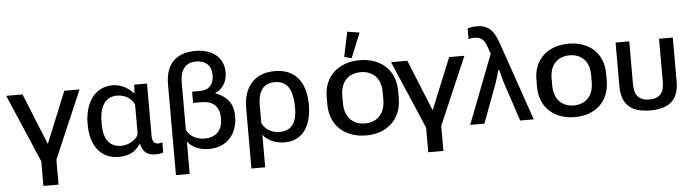

<svg xmlns="http://www.w3.org/2000/svg" viewBox="-55 -1054 5372 1492"><g transform="rotate(-5 2631.0 -308.0)"><path d="M348.6 183.6V-11.2L575.7 -539.1H456.5L293 -138.7L130.4 -539.1H3.4L230.5 -8.3V183.6Z M835 9.8C911.6 9.8 962.4 -15.6 1001.5 -73.2H1008.3C1020 -9.8 1063 15.1 1117.7 15.1C1134.8 15.1 1166 13.2 1180.7 4.9V-74.2C1170.4 -69.8 1160.2 -67.4 1150.4 -67.4C1112.3 -67.4 1101.6 -92.3 1101.6 -132.8V-539.1H1001.5L999 -475.6H990.2C954.6 -518.1 895.5 -548.8 833.5 -548.8C678.7 -548.8 614.7 -407.2 614.7 -271.5V-256.3C614.7 -118.7 678.2 9.8 835 9.8ZM861.3 -74.2C759.3 -74.2 723.6 -152.8 723.6 -250.5V-277.8C723.6 -375 759.3 -465.8 860.4 -465.8C926.8 -465.8 975.1 -429.7 995.1 -385.3V-155.3C982.9 -111.8 918.5 -74.2 861.3 -74.2Z M1263.7 189.5H1371.1V-62.5C1410.6 -12.7 1471.7 9.8 1536.1 9.8C1680.2 9.8 1761.7 -87.9 1761.7 -227.5C1761.7 -330.6 1707.5 -386.7 1621.1 -418.5C1677.2 -438 1717.8 -498 1717.8 -570.8C1717.8 -696.3 1622.6 -758.8 1498 -758.8C1352.5 -758.8 1263.7 -681.2 1263.7 -518.6ZM1511.7 -74.2C1439 -74.2 1390.1 -110.8 1371.1 -154.8V-522C1371.1 -613.3 1405.8 -676.3 1497.1 -676.3C1574.2 -676.3 1615.2 -629.9 1615.2 -561C1615.2 -479 1570.3 -445.3 1504.4 -445.3H1445.3V-357.9H1506.8C1592.3 -357.9 1650.9 -322.8 1650.9 -217.8C1650.9 -132.3 1605.5 -74.2 1511.7 -74.2Z M1852.5 189.5H1960V-64.5C1989.3 -21.5 2056.6 9.8 2127.4 9.8C2288.6 9.8 2340.3 -129.4 2340.3 -264.2C2340.3 -422.9 2273.4 -548.8 2098.6 -548.8C1940.4 -548.8 1852.5 -446.8 1852.5 -280.3ZM2094.2 -74.2C2029.8 -74.2 1977.5 -112.8 1960 -155.3V-293C1960 -390.6 1991.7 -463.4 2091.8 -463.4C2216.3 -463.4 2231.4 -344.7 2231.4 -248C2231.4 -145.5 2196.3 -74.2 2094.2 -74.2Z M2763.2 11.2C2924.8 11.2 3040.5 -87.4 3040.5 -255.4V-311.5C3040.5 -478.5 2924.8 -575.7 2763.2 -575.7C2601.6 -575.7 2483.4 -478.5 2483.4 -311.5V-255.4C2483.4 -87.4 2601.6 11.2 2763.2 11.2ZM2703.1 -596.7 2781.7 -789.6 2687 -804.7 2646 -611.3ZM2763.2 -82.5C2672.9 -82.5 2605 -139.2 2605 -255.4V-311.5C2605 -426.8 2672.9 -482.4 2763.2 -482.4C2852.5 -482.4 2920.4 -426.8 2920.4 -311.5V-255.4C2920.4 -139.6 2852.5 -82.5 2763.2 -82.5Z M3350.6 183.6V-11.2L3577.6 -539.1H3458.5L3294.9 -138.7L3132.3 -539.1H3005.4L3232.4 -8.3V183.6Z M3575.7 0H3686.5L3801.3 -308.6C3812 -339.4 3822.3 -375 3830.6 -406.7H3836.9C3844.7 -376 3854 -340.3 3862.3 -310.5L3965.3 0H4071.3L3861.8 -606.4C3831.5 -694.8 3795.9 -758.8 3694.3 -758.8C3670.4 -758.8 3642.6 -756.3 3621.1 -747.1V-665.5C3633.8 -669.9 3649.9 -671.9 3666 -671.9C3729.5 -671.9 3748.5 -635.7 3765.6 -585.9L3782.7 -537.6Z M4391.6 10.7C4549.8 10.7 4662.6 -85.4 4662.6 -249.5V-304.2C4662.6 -467.3 4549.8 -562 4391.6 -562C4233.9 -562 4118.7 -467.3 4118.7 -304.2V-249.5C4118.7 -85.4 4233.9 10.7 4391.6 10.7ZM4391.6 -80.6C4303.7 -80.6 4237.3 -135.7 4237.3 -249.5V-304.2C4237.3 -417 4303.7 -471.2 4391.6 -471.2C4479 -471.2 4545.4 -417 4545.4 -304.2V-249.5C4545.4 -136.2 4479 -80.6 4391.6 -80.6Z M4980 9.8C5115.7 9.8 5203.1 -42 5203.1 -197.3V-539.1H5095.7V-202.1C5095.7 -121.1 5064 -75.2 4980 -75.2C4894.5 -75.2 4863.3 -124 4863.3 -207V-539.1H4756.8V-197.3C4756.8 -42.5 4844.7 9.8 4980 9.8Z"/></g></svg>

Font: Winston Medium
Style: Regular
Weight: 500
Designer: Vernon Adams, Kim Jin-seong, David Berlow, Cristiano Sobral
Foundry: The Winston Project Authors
Version: Version 3.004